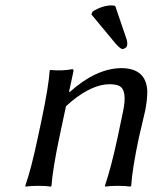

<svg xmlns="http://www.w3.org/2000/svg" viewBox="-20 -693 579 716"><path d="M409.7 -670.9 452.6 -544.9Q456.1 -532.2 453.6 -521Q449.2 -512.2 436.5 -509.8Q427.7 -511.7 411.6 -529.8L320.8 -639.2L325.2 -649.9Q361.3 -672.4 395 -672.9Q402.3 -672.9 409.7 -670.9ZM498 -180.2Q473.6 -65.4 469.2 0L466.3 2.9Q448.7 0 419.9 0Q391.1 0 372.6 2.9L371.1 0Q394.5 -68.4 418.5 -180.2L439 -277.8Q455.6 -356.9 424.8 -372.6Q411.1 -378.9 388.7 -378.9Q326.2 -378.9 249.5 -317.4Q237.3 -307.1 226.1 -296.9L201.2 -180.2Q176.8 -64 171.9 0L169.4 2.9Q151.9 0 123 0Q94.2 0 75.2 2.9L74.2 0Q96.2 -62 121.1 -180.2L132.8 -234.9Q162.1 -373 165 -429.2L168 -432.1Q210.9 -427.7 249.5 -435.1Q254.9 -435.1 253.9 -427.2Q253.4 -425.8 253.4 -424.8L237.8 -352.1L239.3 -349.1Q336.4 -437 431.2 -439Q526.4 -439 529.3 -351.6Q529.3 -321.3 521.5 -280.8Q518.1 -264.6 509.8 -230.5Q501.5 -195.8 498 -180.2Z"/></svg>

Font: Linux Biolinum Slanted O
Style: Slanted
Weight: 400
Designer: Philipp H. Poll
Foundry: Philipp H. Poll
Version: Version 1.0.4